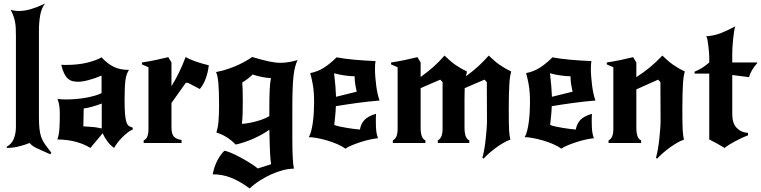

<svg xmlns="http://www.w3.org/2000/svg" viewBox="-20 -808 4299 1085"><path d="M18 21Q44 8 57 -22Q70 -52 70 -92V-605Q70 -630 69 -650Q68 -670 64.5 -687Q61 -704 55 -720Q49 -736 40 -753Q60 -746 87 -746Q120 -746 156.5 -757Q193 -768 235 -788Q215 -764 207.5 -724Q200 -684 200 -632V-148Q200 -107 203 -80Q206 -53 213.5 -32Q221 -11 235 8.5Q249 28 270 55L264 64Q237 51 219 43.5Q201 36 188.5 30Q176 24 166.5 17.5Q157 11 147 0Q118 12 84.5 20Q51 28 19 28Z M451 -94Q473 -92 496.5 -91Q520 -90 555 -82V-223Q526 -212 499 -204.5Q472 -197 453 -195ZM709 -413Q693 -390 688.5 -352Q684 -314 684 -241Q684 -193 686.5 -164.5Q689 -136 694 -119.5Q699 -103 708 -96.5Q717 -90 730 -87V-76Q716 -71 700.5 -58.5Q685 -46 670 -31Q655 -16 643 0Q631 16 625 28Q604 14 587 -9Q570 -32 560 -55L491 28Q453 5 407.5 -7Q362 -19 304 -20Q314 -46 316 -85.5Q318 -125 318 -165Q318 -189 315 -210.5Q312 -232 305 -249Q327 -246 353 -246Q381 -246 410.5 -248.5Q440 -251 467 -256Q494 -261 516.5 -267.5Q539 -274 554 -282V-381Q520 -366 483 -356Q446 -346 422 -346Q405 -346 390.5 -349.5Q376 -353 364 -363.5Q352 -374 342.5 -393Q333 -412 326 -442Q332 -442 334.5 -441.5Q337 -441 349 -441Q421 -441 473 -454Q525 -467 554 -484Q587 -448 622.5 -430.5Q658 -413 709 -413Z M949 -321Q972 -358 992 -399Q1012 -440 1029 -486Q1048 -474 1083 -461.5Q1118 -449 1160 -439Q1155 -397 1142 -362.5Q1129 -328 1109 -305L1042 -340H1030L949 -226V-88Q949 -53 961.5 -37.5Q974 -22 1006 -17V0H792V-15Q819 -25 819 -79V-428L782 -444V-455Q817 -460 858 -468.5Q899 -477 931 -485L949 -455Z M1632 -24Q1632 103 1641 145Q1613 145 1580 153.5Q1547 162 1513.5 177Q1480 192 1448 212.5Q1416 233 1391 257Q1334 215 1285 196Q1236 177 1182 177Q1190 135 1207.5 100.5Q1225 66 1248 44Q1259 45 1282.5 54.5Q1306 64 1334 79Q1362 94 1389.5 111Q1417 128 1437 144L1512 120Q1510 107 1508.5 92Q1507 77 1506 55Q1505 33 1504 1.5Q1503 -30 1502 -75Q1483 -61 1459.5 -48Q1436 -35 1411 -24Q1386 -13 1360.5 -4.5Q1335 4 1312 9Q1263 -41 1203 -59Q1207 -73 1210 -87.5Q1213 -102 1214.5 -119.5Q1216 -137 1217 -159.5Q1218 -182 1218 -213Q1218 -294 1214 -338Q1210 -382 1201 -401Q1224 -405 1251 -413Q1278 -421 1305 -432Q1332 -443 1358 -457Q1384 -471 1405 -486Q1465 -468 1501.5 -460.5Q1538 -453 1564 -453Q1587 -453 1614.5 -457.5Q1642 -462 1662 -469Q1654 -453 1648 -431Q1642 -409 1638.5 -377Q1635 -345 1633.5 -301Q1632 -257 1632 -197ZM1408 -387Q1397 -376 1380 -363Q1363 -350 1349 -342Q1352 -313 1352 -233Q1352 -191 1351 -162.5Q1350 -134 1347 -108Q1365 -109 1387 -113Q1409 -117 1430.5 -123Q1452 -129 1471 -136.5Q1490 -144 1502 -152V-192Q1502 -258 1504 -300Q1506 -342 1511 -367Q1501 -367 1487.5 -368.5Q1474 -370 1460 -373Q1446 -376 1432 -379.5Q1418 -383 1408 -387Z M1932 32Q1913 18 1885 6Q1857 -6 1827.5 -14.5Q1798 -23 1770.5 -28Q1743 -33 1725 -33Q1733 -46 1739 -69.5Q1745 -93 1748.5 -120.5Q1752 -148 1753.5 -177Q1755 -206 1755 -230Q1755 -291 1747.5 -331.5Q1740 -372 1733 -395Q1776 -403 1811.5 -426Q1847 -449 1882 -484Q1923 -476 1983 -470.5Q2043 -465 2102 -463Q2099 -445 2099 -418Q2099 -397 2101 -372.5Q2103 -348 2106 -324Q2109 -300 2114 -278Q2119 -256 2125 -240Q2064 -235 2001 -226.5Q1938 -218 1878 -208Q1877 -179 1874 -151Q1871 -123 1869 -102Q1881 -97 1899.5 -93Q1918 -89 1939 -85.5Q1960 -82 1980 -79.5Q2000 -77 2014 -76Q2019 -107 2038.5 -129Q2058 -151 2105 -165Q2104 -153 2104 -141.5Q2104 -130 2104 -119Q2104 -85 2106.5 -65.5Q2109 -46 2116 -27Q2097 -25 2071 -19.5Q2045 -14 2019 -5.5Q1993 3 1969.5 12.5Q1946 22 1932 32ZM1868 -394Q1873 -352 1875.5 -320Q1878 -288 1879 -261L1996 -290Q1991 -310 1987.5 -332Q1984 -354 1984 -377Q1961 -377 1928.5 -381.5Q1896 -386 1868 -394Z M2706 83Q2712 63 2717 33.5Q2722 4 2725 -25.5Q2728 -55 2730 -80Q2732 -105 2732 -116Q2732 -173 2731.5 -230Q2731 -287 2731 -344L2718 -358L2606 -310Q2605 -288 2605 -252Q2605 -216 2605 -179V-88Q2605 -25 2632 -15V0H2454V-15Q2466 -20 2473.5 -35.5Q2481 -51 2481 -79V-344L2468 -358L2357 -310V-88Q2357 -25 2384 -15V0H2200V-15Q2212 -20 2219.5 -35.5Q2227 -51 2227 -79V-428L2190 -444V-455Q2225 -460 2266 -468.5Q2307 -477 2339 -485L2357 -455V-373Q2396 -401 2427.5 -428.5Q2459 -456 2492 -494Q2509 -478 2523 -465.5Q2537 -453 2551.5 -443Q2566 -433 2582 -423.5Q2598 -414 2619 -404L2613 -377Q2650 -404 2680 -431Q2710 -458 2742 -494Q2759 -478 2773 -465.5Q2787 -453 2801.5 -443Q2816 -433 2832 -423.5Q2848 -414 2869 -404Q2865 -390 2862.5 -374.5Q2860 -359 2858.5 -335Q2857 -311 2856 -276Q2855 -241 2855 -189Q2855 -145 2855.5 -116.5Q2856 -88 2857 -70Q2858 -52 2860 -40.5Q2862 -29 2864 -19Q2844 -12 2823.5 0Q2803 12 2782.5 27Q2762 42 2744 58Q2726 74 2712 89Z M3152 32Q3133 18 3105 6Q3077 -6 3047.5 -14.5Q3018 -23 2990.5 -28Q2963 -33 2945 -33Q2953 -46 2959 -69.5Q2965 -93 2968.5 -120.5Q2972 -148 2973.5 -177Q2975 -206 2975 -230Q2975 -291 2967.5 -331.5Q2960 -372 2953 -395Q2996 -403 3031.5 -426Q3067 -449 3102 -484Q3143 -476 3203 -470.5Q3263 -465 3322 -463Q3319 -445 3319 -418Q3319 -397 3321 -372.5Q3323 -348 3326 -324Q3329 -300 3334 -278Q3339 -256 3345 -240Q3284 -235 3221 -226.5Q3158 -218 3098 -208Q3097 -179 3094 -151Q3091 -123 3089 -102Q3101 -97 3119.5 -93Q3138 -89 3159 -85.5Q3180 -82 3200 -79.5Q3220 -77 3234 -76Q3239 -107 3258.5 -129Q3278 -151 3325 -165Q3324 -153 3324 -141.5Q3324 -130 3324 -119Q3324 -85 3326.5 -65.5Q3329 -46 3336 -27Q3317 -25 3291 -19.5Q3265 -14 3239 -5.5Q3213 3 3189.5 12.5Q3166 22 3152 32ZM3088 -394Q3093 -352 3095.5 -320Q3098 -288 3099 -261L3216 -290Q3211 -310 3207.5 -332Q3204 -354 3204 -377Q3181 -377 3148.5 -381.5Q3116 -386 3088 -394Z M3576 -372Q3619 -400 3653 -428Q3687 -456 3723 -494Q3740 -478 3754 -465.5Q3768 -453 3782.5 -443Q3797 -433 3813 -423.5Q3829 -414 3850 -404Q3846 -390 3843.5 -374.5Q3841 -359 3839.5 -335Q3838 -311 3837 -276Q3836 -241 3836 -189Q3836 -145 3836.5 -116.5Q3837 -88 3838 -70Q3839 -52 3841 -40.5Q3843 -29 3845 -19Q3825 -12 3804.5 0Q3784 12 3763.5 27Q3743 42 3725 58Q3707 74 3693 89L3687 83Q3693 63 3698 33.5Q3703 4 3706 -25.5Q3709 -55 3711 -80Q3713 -105 3713 -116Q3713 -173 3712.5 -230Q3712 -287 3712 -344L3699 -358L3576 -303V-88Q3576 -25 3603 -15V0H3419V-15Q3431 -20 3438.5 -35.5Q3446 -51 3446 -79V-428L3409 -444V-455Q3444 -460 3485 -468.5Q3526 -477 3558 -485L3576 -455Z M4118 -384V-163Q4118 -111 4143.5 -85Q4169 -59 4207 -57V-43Q4190 -37 4171 -28Q4152 -19 4134 -9.5Q4116 0 4100 10Q4084 20 4075 28Q4052 14 4028 1Q4004 -12 3988 -20V-392H3905V-403Q3949 -420 3988 -455V-487Q3988 -495 3986.5 -512.5Q3985 -530 3983 -548.5Q3981 -567 3978 -582.5Q3975 -598 3971 -603Q4016 -606 4054 -621Q4092 -636 4135 -659Q4131 -649 4128 -628Q4125 -607 4122.5 -583.5Q4120 -560 4119 -538.5Q4118 -517 4118 -508V-455H4259V-451Q4243 -434 4230.5 -413Q4218 -392 4213 -372Z"/></svg>

Font: New Rocker
Style: Regular
Weight: 400
Designer: Pablo Impallari, Brenda Gallo, Rodrigo Fuenzalida
Foundry: Pablo Impallari, Brenda Gallo, Rodrigo Fuenzalida
Version: Version 1.000; ttfautohint (v0.93) -l 8 -r 50 -G 200 -x 14 -